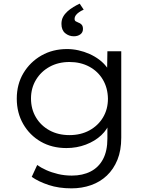

<svg xmlns="http://www.w3.org/2000/svg" viewBox="-20 -803 808 1053"><path d="M372 230Q302 230 246.5 211.5Q191 193 154 167L184 102Q205 117 234 130Q263 143 298.5 151.5Q334 160 374 160Q433 160 477 137.5Q521 115 545 70Q569 25 569 -43V-130L582 -133Q570 -94 535.5 -61.5Q501 -29 451 -10Q401 9 344 9Q265 9 204 -26Q143 -61 107.5 -122.5Q72 -184 72 -262Q72 -341 108.5 -402Q145 -463 207 -498.5Q269 -534 348 -534Q379 -534 410.5 -527Q442 -520 471 -507Q500 -494 524 -476Q548 -458 565 -435.5Q582 -413 588 -389L567 -392L569 -522H645V-48Q645 22 624 73.5Q603 125 566 160Q529 195 479 212.5Q429 230 372 230ZM361 -62Q423 -62 470.5 -88Q518 -114 545 -159Q572 -204 572 -262Q571 -321 544 -366.5Q517 -412 469.5 -437.5Q422 -463 361 -463Q300 -463 252.5 -437Q205 -411 177.5 -365.5Q150 -320 150 -263Q150 -205 177 -159.5Q204 -114 251.5 -88Q299 -62 361 -62ZM385 -604Q358 -604 337.5 -621Q317 -638 317 -672Q317 -694 326 -710.5Q335 -727 350 -740.5Q365 -754 382.5 -764.5Q400 -775 417 -783L439 -750Q425 -744 413.5 -736Q402 -728 395.5 -719Q389 -710 389 -700Q389 -690 395.5 -686Q402 -682 410 -679Q420 -676 427.5 -668Q435 -660 435 -644Q435 -625 420.5 -614.5Q406 -604 385 -604Z"/></svg>

Font: Lexend Exa Light
Style: Regular
Weight: 300
Designer: Bonnie Shaver-Troup, Thomas Jockin
Foundry: Lexend
Version: Version 1.007